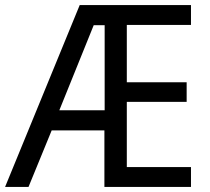

<svg xmlns="http://www.w3.org/2000/svg" viewBox="-21 -734 825 754"><path d="M729 0V-78H477V-334H712V-411H477V-636H729V-714H292L-1 0H91L182 -222H389V0ZM212 -301 347 -635H390V-301Z"/></svg>

Font: Noto Sans Lao SemiCondensed
Style: Regular
Weight: 400
Width: 4
Designer: Monotype Design Team
Foundry: Monotype Imaging Inc.
Version: Version 2.004